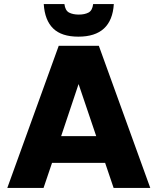

<svg xmlns="http://www.w3.org/2000/svg" viewBox="-20 -928 777 948"><path d="M499 -124H237L195 0H16L270 -702H468L722 0H541ZM455 -256 368 -513 282 -256ZM298 -908Q302 -876 321 -866Q340 -856 369 -856Q398 -856 417 -866Q436 -876 440 -908H542Q532 -747 367 -747Q284 -747 242.5 -787.5Q201 -828 196 -908Z"/></svg>

Font: Fz Poppins
Style: Bold
Weight: 700
Designer: Ninad Kale (Devanagari), Jonny Pinhorn (Latin)
Foundry: Indian Type Foundry
Version: Vit hóa bi Vntype.Com & FontZin.Com